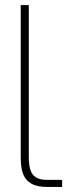

<svg xmlns="http://www.w3.org/2000/svg" viewBox="-20 -740 290 760"><path d="M62 -720V-122C62 -58 72 0 166 0H226V-28H166C102 -28 94 -68 94 -122V-720Z"/></svg>

Font: Aspekta 100
Style: Regular
Weight: 100
Designer: Ivo Dolenc
Version: Version 2.000